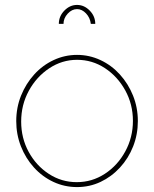

<svg xmlns="http://www.w3.org/2000/svg" viewBox="-20 -750 626 780"><path d="M293 10Q242 10 197 -11Q152 -32 118 -69.5Q84 -107 65 -155.5Q46 -204 46 -258Q46 -313 65.5 -361.5Q85 -410 119 -447.5Q153 -485 198 -506Q243 -527 293 -527Q343 -527 388 -506Q433 -485 467 -447.5Q501 -410 520.5 -361.5Q540 -313 540 -258Q540 -204 521 -155.5Q502 -107 467.5 -69.5Q433 -32 388.5 -11Q344 10 293 10ZM66 -256Q66 -189 96.5 -133Q127 -77 178.5 -43.5Q230 -10 292 -10Q354 -10 406 -44Q458 -78 489 -135Q520 -192 520 -259Q520 -326 489 -382.5Q458 -439 406.5 -473Q355 -507 293 -507Q232 -507 180 -472.5Q128 -438 97 -381Q66 -324 66 -256ZM293 -713Q272 -713 255 -694.5Q238 -676 238 -653H219Q219 -684 241.5 -707Q264 -730 293 -730Q322 -730 344.5 -707Q367 -684 367 -653H349Q346 -678 329.5 -695.5Q313 -713 293 -713Z"/></svg>

Font: Raleway Thin
Style: Regular
Weight: 100
Designer: Matt McInerney, Pablo Impallari, Rodrigo Fuenzalida
Foundry: Matt McInerney, Pablo Impallari, Rodrigo Fuenzalida
Version: Version 4.026